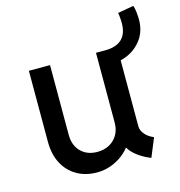

<svg xmlns="http://www.w3.org/2000/svg" viewBox="-103 -773 817 873"><g transform="rotate(-15 305.5 -336.5)"><path d="M249 7.8Q193.8 7.8 153.1 -16.1Q112.3 -40 89.8 -83Q67.4 -126 67.4 -184.1V-519H167V-190.9Q167 -142.1 195.3 -112.5Q223.6 -83 271 -82Q304.7 -81.5 329.8 -95.2Q355 -108.9 369.1 -133.3Q383.3 -157.7 383.3 -190.9V-519H482.9V-146.5Q482.9 -127 498 -108.9Q513.2 -90.8 539.1 -80.1L502.9 7.8Q459.5 -9.3 429.7 -35.9Q399.9 -62.5 399.4 -87.9L432.1 -66.4H375L424.3 -99.1Q397.5 -48.8 349.6 -20.5Q301.8 7.8 249 7.8ZM432.1 -452.6 430.2 -519Q481 -520 506.3 -545.4Q531.7 -570.8 531.7 -619.1Q531.7 -627.4 530.8 -642.1Q529.8 -656.7 527.3 -668L602.5 -681.2Q607.4 -667 609.4 -647.5Q611.3 -627.9 611.3 -615.2Q611.3 -563 585.7 -525.9Q560.1 -488.8 519 -469.5Q478 -450.2 432.1 -452.6Z"/></g></svg>

Font: Reddit Mono Medium
Style: Regular
Weight: 500
Monospace: yes
Designer: Stephen Hutchings
Foundry: Reddit
Version: Version 1.014